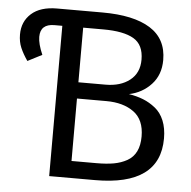

<svg xmlns="http://www.w3.org/2000/svg" viewBox="-50 -738 784 788"><g transform="rotate(5 341.5 -344.0)"><path d="M478 -363.8Q511.2 -358.4 537.6 -347.9Q564 -337.4 587.6 -318.6Q611.3 -299.8 624.3 -268.3Q637.2 -236.8 637.2 -194.8Q637.2 0 370.1 0H181.2V-619.1H148.9Q90.8 -619.1 90.8 -565.9Q90.8 -537.1 109.9 -493.2L50.8 -462.9Q32.2 -489.7 21.7 -514.2Q11.2 -538.6 11.2 -568.8Q11.2 -622.1 48.1 -655Q85 -688 153.8 -688H340.8Q469.2 -688 537.6 -645.3Q606 -602.5 606 -515.1Q606 -454.1 569.3 -414.6Q532.7 -375 478 -363.8ZM350.1 -619.1H267.1V-394H378.9Q440.4 -394 478.8 -424.1Q517.1 -454.1 517.1 -508.8Q517.1 -570.3 475.6 -594.7Q434.1 -619.1 350.1 -619.1ZM370.1 -69.8Q411.6 -69.8 441.4 -75.2Q471.2 -80.6 495.6 -94.2Q520 -107.9 532.5 -133.1Q544.9 -158.2 544.9 -194.8Q544.9 -263.7 501.5 -295.4Q458 -327.1 388.2 -327.1H267.1V-69.8Z"/></g></svg>

Font: Fira Sans Book
Style: Regular
Weight: 350
Designer: Carrois Corporate & Edenspiekermann AG
Foundry: Carrois Corporate GbR & Edenspiekermann AG
Version: Version 4.203;PS 004.203;hotconv 1.0.88;makeotf.lib2.5.64775